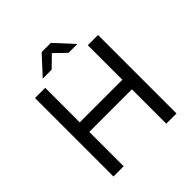

<svg xmlns="http://www.w3.org/2000/svg" viewBox="-226 -1040 1208 1208"><g transform="rotate(-45 377.5 -436.5)"><path d="M567 -698H658V0H567V-306H188V0H97V-698H188V-391H567ZM413 -873 526 -750H447L372 -823L297 -750H218L331 -873Z"/></g></svg>

Font: Varela
Style: Regular
Weight: 400
Designer: Joe Prince
Foundry: Joe Prince
Version: Version 1.000